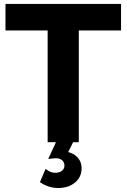

<svg xmlns="http://www.w3.org/2000/svg" viewBox="-20 -720 641 972"><path d="M7.8 -565.9V-700.2H592.8V-565.9H378.9V0H350.1L325.2 49.8Q356 57.6 374.5 79.1Q393.1 100.6 393.1 130.9Q393.1 176.8 359.9 204.1Q326.7 231.4 275.9 231.9Q225.1 231.9 182.1 202.1L210.9 134.8Q234.4 154.8 258.8 154.8Q283.2 154.3 294.9 143.6Q306.6 132.8 306.2 117.2Q306.2 101.6 293.9 90.8Q281.7 81.1 264.6 81.1Q247.6 81.1 224.1 85L263.2 0H221.2V-565.9Z"/></svg>

Font: TruenoSBd
Style: Demi
Weight: 600
Designer: Julieta Ulanovsky
Foundry: Julieta Ulanovsky
Version: Version 3.001b